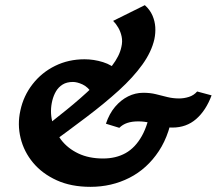

<svg xmlns="http://www.w3.org/2000/svg" viewBox="-20 -718 841 745"><path d="M331 7Q256 7 200 -18.5Q144 -44 108.5 -86.5Q73 -129 60 -182Q47 -235 59 -289Q71 -346 106.5 -391.5Q142 -437 194 -462.5Q246 -488 308 -488Q344 -488 379.5 -477Q415 -466 440 -441L338 -355Q321 -381 300 -390.5Q279 -400 263 -400Q239 -400 223 -390Q207 -380 197.5 -364Q188 -348 183 -328Q173 -287 182.5 -247.5Q192 -208 217.5 -175Q243 -142 284 -122.5Q325 -103 380 -103Q430 -103 467.5 -124Q505 -145 530.5 -190.5Q556 -236 567 -309L653 -303Q642 -201 596.5 -132Q551 -63 482 -28Q413 7 331 7ZM162 -150 124 -202Q183 -247 238.5 -292Q294 -337 339 -380Q384 -423 414 -462Q444 -501 451 -536Q456 -557 452 -576Q448 -595 439 -610.5Q430 -626 419 -637L542 -698Q562 -680 571.5 -658Q581 -636 582.5 -613Q584 -590 579 -566Q568 -517 532.5 -467.5Q497 -418 441.5 -367.5Q386 -317 314.5 -263Q243 -209 162 -150ZM443 -222 391 -238Q404 -277 426.5 -303.5Q449 -330 477 -344Q505 -358 536 -358Q563 -358 585 -352.5Q607 -347 629 -341.5Q651 -336 675 -336Q694 -336 713 -342Q732 -348 745 -363L801 -348Q779 -289 741 -256Q703 -223 649 -223Q623 -223 602 -229.5Q581 -236 561 -241.5Q541 -247 516 -247Q492 -247 474 -241Q456 -235 443 -222Z"/></svg>

Font: Ysabeau Office ExtraBold
Style: Italic
Weight: 800
Italic angle: -12°
Designer: Christian Thalmann (Catharsis Fonts)
Version: Version 2.001;gftools[0.9.30]; featfreeze: tnum,lnum,ss02